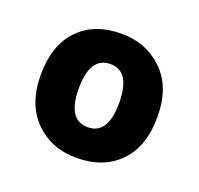

<svg xmlns="http://www.w3.org/2000/svg" viewBox="-75 -803 541 523"><g transform="rotate(20 195.0 -542.0)"><path d="M364 -542Q364 -456 318 -409Q272 -362 194 -362Q121 -362 73.5 -409.5Q26 -457 26 -542Q26 -628 71.5 -675Q117 -722 196 -722Q267 -722 315.5 -675Q364 -628 364 -542ZM136 -542Q136 -451 195 -451Q253 -451 253 -542Q253 -634 195 -634Q136 -634 136 -542Z"/></g></svg>

Font: Noto Sans Myanmar ExtraBold
Style: Regular
Weight: 800
Designer: Monotype Design Team
Foundry: Monotype Imaging Inc.
Version: Version 2.107; ttfautohint (v1.8.4.7-5d5b)